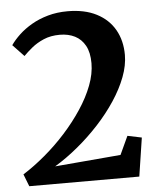

<svg xmlns="http://www.w3.org/2000/svg" viewBox="-53 -798 695 844"><g transform="rotate(-5 294.0 -376.0)"><path d="M21 -54Q69.5 -84.5 118.5 -125.8Q167.5 -167 211 -215.2Q254.5 -263.5 288.5 -314.8Q322.5 -366 342 -417Q361.5 -468 361.5 -515Q361.5 -562.5 345 -592.5Q328.5 -622.5 299.8 -637Q271 -651.5 233.5 -651.5Q193 -651.5 162.2 -638.2Q131.5 -625 109 -606.5Q86.5 -588 71 -572L21.5 -624Q37 -646.5 61 -669Q85 -691.5 117.2 -710.2Q149.5 -729 189.5 -740.2Q229.5 -751.5 276.5 -751.5Q351.5 -751.5 404 -724.5Q456.5 -697.5 483.8 -649.5Q511 -601.5 511 -538.5Q511 -492.5 491.8 -441.8Q472.5 -391 438.5 -339.5Q404.5 -288 360 -239.8Q315.5 -191.5 265 -149.8Q214.5 -108 163 -77L453.5 -102L491 -183L553.5 -170L527.5 0H42Z"/></g></svg>

Font: Merriweather Light 18pt
Style: Bold
Weight: 700
Version: Version 2.100